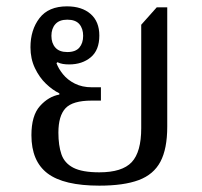

<svg xmlns="http://www.w3.org/2000/svg" viewBox="-20 -575 636 605"><path d="M293 10Q181 10 130 -28.5Q79 -67 79 -149Q79 -211 106 -241Q133 -271 167 -277V-281Q146 -291 125 -311Q104 -331 90 -360.5Q76 -390 76 -426Q76 -481 104.5 -518Q133 -555 191 -555Q238 -555 265.5 -531Q293 -507 293 -463Q293 -417 266 -394.5Q239 -372 198 -372Q187 -372 178 -373.5Q169 -375 161 -379L158 -376Q164 -359 178.5 -341Q193 -323 216 -311.5Q239 -300 269 -300H298V-258H269Q209 -258 186.5 -234Q164 -210 164 -157Q164 -117 173.5 -89Q183 -61 211 -46.5Q239 -32 293 -32Q365 -32 395 -64Q425 -96 425 -171V-497L474 -552H507V-176Q507 -106 485.5 -65.5Q464 -25 417 -7.5Q370 10 293 10ZM192 -411Q218 -411 230 -425Q242 -439 242 -462Q242 -485 230 -499Q218 -513 192 -513Q167 -513 154.5 -499Q142 -485 142 -462Q142 -439 154.5 -425Q167 -411 192 -411Z"/></svg>

Font: Noto Serif Thai
Style: Regular
Weight: 400
Designer: Monotype Design Team
Foundry: Monotype Imaging Inc.
Version: Version 2.001